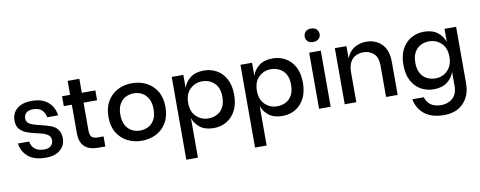

<svg xmlns="http://www.w3.org/2000/svg" viewBox="-80 -1183 4644 1857"><g transform="rotate(-10 2242.0 -254.0)"><path d="M289 7Q177 7 117.5 -43.5Q58 -94 46 -175H157Q162 -132 194 -103Q226 -74 289 -74Q334 -74 355.5 -96.5Q377 -119 377 -150Q377 -179 359 -196Q341 -213 314 -222.5Q287 -232 240 -242Q177 -256 139 -272Q101 -288 76.5 -317.5Q52 -347 52 -401Q52 -444 73 -479.5Q94 -515 137.5 -536.5Q181 -558 250 -558Q321 -558 368.5 -534Q416 -510 443 -469Q470 -428 477 -376H369Q363 -419 333.5 -447.5Q304 -476 247 -476Q200 -476 178.5 -454Q157 -432 157 -400Q157 -366 187 -347.5Q217 -329 286 -314Q345 -300 390 -284Q483 -250 483 -148Q483 -84 434 -38.5Q385 7 289 7Z M874 0H804Q625 0 625 -174V-454H546V-551H625V-688H740V-551H873V-454H740V-182Q740 -135 758 -117Q776 -99 819 -99H874Z M1233 7Q1157 7 1093.5 -25Q1030 -57 991.5 -120Q953 -183 953 -276Q953 -366 990.5 -429Q1028 -492 1091 -525Q1154 -558 1233 -558Q1309 -558 1372.5 -526Q1436 -494 1474.5 -431.5Q1513 -369 1513 -276Q1513 -185 1475.5 -121.5Q1438 -58 1374.5 -25.5Q1311 7 1233 7ZM1233 -93Q1273 -93 1310.5 -110.5Q1348 -128 1372 -168.5Q1396 -209 1396 -276Q1396 -339 1373 -379.5Q1350 -420 1313 -439.5Q1276 -459 1233 -459Q1193 -459 1155.5 -441Q1118 -423 1094 -382.5Q1070 -342 1070 -276Q1070 -214 1092.5 -173.5Q1115 -133 1152 -113Q1189 -93 1233 -93Z M1737 262H1623V-551H1737V-423Q1756 -481 1806 -519.5Q1856 -558 1939 -558Q2008 -558 2064.5 -526Q2121 -494 2154.5 -431Q2188 -368 2188 -276Q2188 -185 2155 -122Q2122 -59 2066 -26Q2010 7 1939 7Q1856 7 1806 -31.5Q1756 -70 1737 -128ZM1904 -94Q1950 -94 1988.5 -113.5Q2027 -133 2049.5 -173.5Q2072 -214 2072 -276Q2072 -367 2023.5 -412.5Q1975 -458 1904 -458Q1834 -458 1785 -410Q1736 -362 1736 -276Q1736 -188 1786 -141Q1836 -94 1904 -94Z M2412 262H2298V-551H2412V-423Q2431 -481 2481 -519.5Q2531 -558 2614 -558Q2683 -558 2739.5 -526Q2796 -494 2829.5 -431Q2863 -368 2863 -276Q2863 -185 2830 -122Q2797 -59 2741 -26Q2685 7 2614 7Q2531 7 2481 -31.5Q2431 -70 2412 -128ZM2579 -94Q2625 -94 2663.5 -113.5Q2702 -133 2724.5 -173.5Q2747 -214 2747 -276Q2747 -367 2698.5 -412.5Q2650 -458 2579 -458Q2509 -458 2460 -410Q2411 -362 2411 -276Q2411 -188 2461 -141Q2511 -94 2579 -94Z M3030 -646Q2994 -646 2975.5 -665Q2957 -684 2957 -711Q2957 -738 2975.5 -758Q2994 -778 3030 -778Q3066 -778 3085 -758Q3104 -738 3104 -711Q3104 -682 3083.5 -664Q3063 -646 3030 -646ZM3087 0H2973V-551H3087Z M3745 0H3631V-309Q3631 -389 3590 -426.5Q3549 -464 3489 -464Q3447 -464 3413 -446.5Q3379 -429 3359 -391.5Q3339 -354 3339 -293V0H3225V-551H3339V-430Q3365 -498 3418 -529Q3471 -560 3533 -560Q3625 -560 3685 -500.5Q3745 -441 3745 -321Z M4154 270Q4069 270 4011.5 243Q3954 216 3921 170.5Q3888 125 3877 66H3990Q4002 112 4040 141Q4078 170 4146 170Q4211 170 4256.5 130Q4302 90 4302 6V-128Q4282 -70 4232 -31.5Q4182 7 4099 7Q4033 7 3976 -24Q3919 -55 3884.5 -118Q3850 -181 3850 -276Q3850 -370 3884.5 -432.5Q3919 -495 3975.5 -526.5Q4032 -558 4099 -558Q4182 -558 4232 -519.5Q4282 -481 4302 -423V-551H4416V6Q4416 122 4347 196Q4278 270 4154 270ZM4134 -94Q4207 -94 4254.5 -144Q4302 -194 4302 -276Q4302 -364 4252 -411Q4202 -458 4134 -458Q4088 -458 4050 -438.5Q4012 -419 3989.5 -378.5Q3967 -338 3967 -276Q3967 -214 3989.5 -173.5Q4012 -133 4050 -113.5Q4088 -94 4134 -94Z"/></g></svg>

Font: Ulagadi Sans Medium
Style: Regular
Weight: 500
Designer: Ninad Kale (Devanagari), Jonny Pinhorn (Latin)
Foundry: Indian Type Foundry
Version: Version 3.01;March 29, 2020;FontCreator 12.0.0.2522 64-bit; 